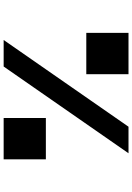

<svg xmlns="http://www.w3.org/2000/svg" viewBox="148 -890 741 1078"><g transform="rotate(90 519.0 -350.5)"><path d="M164 -464H396V-701H164ZM691 -701 204 0H353L840 -701ZM642 0H874V-237H642Z"/></g></svg>

Font: Montserrat-Arabic Black
Style: Regular
Weight: 900
Designer: Mohamed Gaber
Foundry: Kief Type Foundry
Version: Version 5.008;PS 005.008;hotconv 1.0.88;makeotf.lib2.5.64775